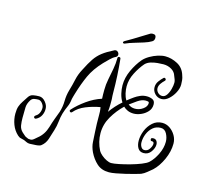

<svg xmlns="http://www.w3.org/2000/svg" viewBox="-122 -962 1276 1172"><g transform="rotate(15 516.5 -376.0)"><path d="M662 67Q615 67 585.5 40.5Q556 14 537 -25Q522 -57 520.5 -86.5Q519 -116 517 -147Q515 -171 514.5 -201Q514 -231 514 -256.5Q514 -282 512 -292L510 -304Q464 -296 420.5 -278.5Q377 -261 351 -230Q348 -226 343 -226Q338 -226 335 -231.5Q332 -237 337 -242Q369 -277 413 -308.5Q457 -340 506 -356Q505 -369 505 -382.5Q505 -396 505 -412Q505 -445 512 -480Q519 -515 525.5 -550.5Q532 -586 532 -619V-620Q532 -629 541 -629Q551 -629 551 -619Q556 -570 559 -516Q562 -462 562 -412Q562 -400 562.5 -389.5Q563 -379 564 -368Q564 -356 564 -334.5Q564 -313 561 -288Q576 -309 594 -329Q612 -349 632 -366Q618 -388 611.5 -415.5Q605 -443 605 -468Q605 -516 627 -563.5Q649 -611 678 -645Q693 -662 717 -676Q741 -690 766.5 -698Q792 -706 813 -706Q852 -706 890.5 -685.5Q929 -665 942 -619Q947 -606 948.5 -592Q950 -578 950 -564Q950 -540 936 -513Q922 -486 900.5 -467Q879 -448 856 -448Q831 -448 814 -466Q797 -484 797 -507Q797 -529 810 -546.5Q823 -564 835 -575Q838 -578 841 -578Q847 -578 850 -572Q853 -566 848 -561Q835 -549 825.5 -535Q816 -521 816 -506Q816 -491 827.5 -479Q839 -467 855 -467Q872 -467 883.5 -484Q895 -501 901 -524Q907 -547 907 -564Q907 -575 903 -585Q899 -595 895 -605Q888 -629 865 -642.5Q842 -656 814 -656Q798 -656 776 -654Q754 -652 733.5 -645.5Q713 -639 700 -625Q674 -595 652.5 -553Q631 -511 631 -468Q631 -447 636 -424.5Q641 -402 652 -384Q662 -392 672 -399.5Q682 -407 692 -414Q706 -424 725.5 -432.5Q745 -441 767 -441Q786 -441 802.5 -433.5Q819 -426 819 -403Q819 -376 801.5 -357Q784 -338 760 -328Q736 -318 715 -318Q694 -318 677.5 -325Q661 -332 649 -344Q609 -306 580 -256.5Q551 -207 551 -151Q551 -96 577 -45Q583 -34 598 -21Q613 -8 630.5 0.5Q648 9 661 9Q677 9 709 2.5Q741 -4 777 -14Q813 -24 843 -36Q873 -48 885 -59Q911 -83 930.5 -123Q950 -163 950 -202Q950 -228 937 -252.5Q924 -277 899 -277Q870 -277 849.5 -259.5Q829 -242 818 -215.5Q807 -189 807 -162Q807 -145 815 -132.5Q823 -120 836 -120Q856 -120 868 -138.5Q880 -157 880 -171Q880 -184 868 -184H866Q857 -184 857 -194Q857 -202 864 -203Q882 -206 890.5 -196Q899 -186 899 -171Q899 -149 882 -125Q865 -101 836 -101Q811 -101 799.5 -120Q788 -139 788 -167Q788 -198 801 -230.5Q814 -263 839.5 -286Q865 -309 900 -309Q926 -309 948 -294Q970 -279 984 -255Q998 -231 998 -203Q998 -154 975 -103Q952 -52 919 -21Q903 -8 888 4.5Q873 17 855 25Q843 29 817.5 36Q792 43 762.5 50Q733 57 706 62Q679 67 662 67ZM150 24Q138 24 129.5 19.5Q121 15 111 11Q99 7 89.5 5.5Q80 4 69 -6Q43 -30 30.5 -63Q18 -96 18 -131Q18 -160 24.5 -178Q31 -196 41.5 -211.5Q52 -227 64 -246Q75 -264 93.5 -267.5Q112 -271 132 -271Q154 -271 171.5 -250Q189 -229 189 -208Q190 -186 180 -165.5Q170 -145 148 -134Q147 -133 144 -133Q134 -133 134 -143Q134 -148 140 -151V-152Q154 -159 161.5 -174Q169 -189 169 -207Q169 -221 157.5 -235.5Q146 -250 132 -250Q119 -250 106 -247.5Q93 -245 85 -233Q69 -208 68 -184.5Q67 -161 67 -117Q67 -93 70.5 -70.5Q74 -48 92 -31Q103 -22 107.5 -17.5Q112 -13 117 -10.5Q122 -8 134 -3Q139 -2 149 -2Q159 -2 171 -12.5Q183 -23 188 -27Q225 -56 240 -106Q248 -134 258 -161Q268 -188 277 -212Q288 -247 288.5 -283.5Q289 -320 299 -354Q310 -391 317.5 -426Q325 -461 344 -496Q367 -542 386 -570Q405 -598 431.5 -618.5Q458 -639 502 -661Q505 -663 511 -663Q520 -663 526 -656Q532 -649 532 -641Q532 -630 521 -624Q504 -616 488 -600Q472 -584 455 -567Q406 -515 382 -462.5Q358 -410 338 -343Q336 -335 333 -326Q330 -317 328 -307Q325 -278 315 -256.5Q305 -235 296 -206Q289 -182 286 -152.5Q283 -123 274 -95Q265 -64 255 -34.5Q245 -5 222 13Q214 20 189.5 22Q165 24 150 24ZM715 -349Q742 -349 765 -365.5Q788 -382 788 -403Q788 -411 781 -412.5Q774 -414 767 -414Q743 -414 716.5 -396Q690 -378 672 -364Q690 -349 715 -349ZM548 -716Q540 -716 540 -722Q540 -727 547 -731Q566 -741 592 -757Q618 -773 644 -789Q670 -805 688 -816Q692 -818 695.5 -818.5Q699 -819 702 -819Q710 -819 712 -818Q724 -815 724 -798Q724 -791 721 -784.5Q718 -778 711 -774Q693 -763 664.5 -754Q636 -745 607 -736.5Q578 -728 558 -719Q552 -716 548 -716Z"/></g></svg>

Font: Ruge Boogie
Style: Regular
Weight: 400
Designer: Robert E. Leuschke
Foundry: Robert E. Leuschke
Version: Version 1.010; ttfautohint (v1.8.3)